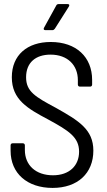

<svg xmlns="http://www.w3.org/2000/svg" viewBox="-20 -914 525 942"><path d="M203 -766H237C242 -766 246 -769 249 -773L318 -882C322 -889 320 -894 312 -894H268C263 -894 258 -892 256 -887L196 -778C192 -771 195 -766 203 -766ZM238 8C361 8 438 -64 438 -175C438 -279 366 -322 254 -385C153 -439 108 -465 108 -535C108 -607 155 -646 228 -646C312 -646 362 -594 362 -521V-499C362 -493 366 -489 372 -489H422C428 -489 432 -493 432 -499V-522C432 -634 354 -708 229 -708C114 -708 38 -644 38 -535C38 -425 116 -381 216 -328C317 -273 368 -241 368 -170C368 -101 320 -54 240 -54C155 -54 102 -104 102 -178V-201C102 -207 98 -211 92 -211H42C36 -211 32 -207 32 -201V-174C32 -64 113 8 238 8Z"/></svg>

Font: Barlow Semi Condensed
Style: Regular
Weight: 400
Width: 4
Designer: Jeremy Tribby
Foundry: Tribby Type
Version: Version 1.422;hotconv 1.0.109;makeotfexe 2.5.65596